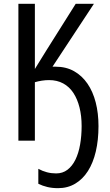

<svg xmlns="http://www.w3.org/2000/svg" viewBox="-20 -734 576 1002"><path d="M254 -386Q257 -386 261 -386Q265 -386 270 -386Q325 -386 366.5 -362.5Q408 -339 436.5 -297.5Q465 -256 479.5 -199.5Q494 -143 494 -76Q494 -3 480 56.5Q466 116 439 158.5Q412 201 372.5 224.5Q333 248 283 248Q253 248 227.5 242Q202 236 180 225V147Q202 159 225 165Q248 171 273 171Q307 171 332 152Q357 133 373.5 99.5Q390 66 398 20.5Q406 -25 406 -76Q406 -129 395 -173Q384 -217 363 -249Q342 -281 310 -298.5Q278 -316 236 -316Q217 -316 198 -313Q179 -310 162 -305V0H76V-714H162V-374Q177 -397 192 -422.5Q207 -448 222 -471L375 -714H470Z"/></svg>

Font: Noto Sans Display Condensed
Style: Regular
Weight: 400
Width: 3
Designer: Monotype Design Team
Foundry: Monotype Imaging Inc.
Version: Version 2.003